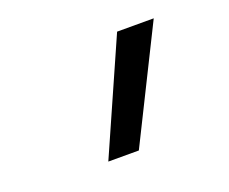

<svg xmlns="http://www.w3.org/2000/svg" viewBox="-67 -873 634 532"><g transform="rotate(-20 250.0 -607.0)"><path d="M172 -442 318 -772H426L262 -442Z"/></g></svg>

Font: Iosevka SS18 Medium
Style: Italic
Weight: 500
Italic angle: -9°
Monospace: yes
Designer: Belleve Invis
Foundry: Belleve Invis
Version: Version 25.1.1; ttfautohint (v1.8.4)